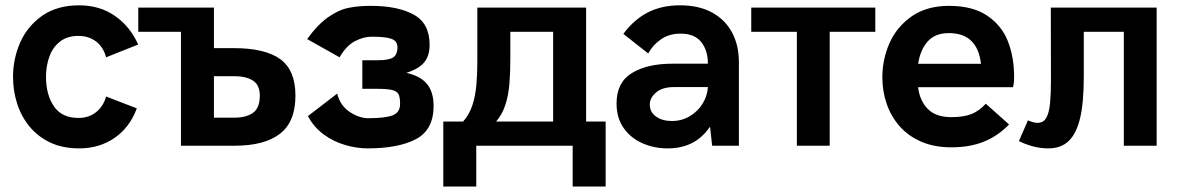

<svg xmlns="http://www.w3.org/2000/svg" viewBox="-20 -548 4442 722"><path d="M278 10Q215.5 10 169 -12Q122.5 -34 91.2 -72Q60 -110 44.5 -158.2Q29 -206.5 29 -259Q29 -326.5 55.8 -388Q82.5 -449.5 141 -490.5Q197 -528 277 -528Q356 -528 413.2 -487.5Q470.5 -447 499.5 -380.5L379 -332.5Q368 -372.5 340.2 -392.8Q312.5 -413 275 -413Q233 -413 205.8 -391.8Q178.5 -370.5 165.8 -335.5Q153 -300.5 153 -259Q153 -192 182.8 -148.2Q212.5 -104.5 275 -104.5Q314 -104.5 341.2 -126.2Q368.5 -148 379 -185L494.5 -140.5Q467.5 -68 410.2 -29Q353 10 278 10Z M862 0H660.5V-428.5H500V-519.5H784.5V-367H859.5Q977 -367 1034 -325.5Q1091 -284 1091 -188.5Q1091 -90 1032.8 -45Q974.5 0 862 0ZM861 -105.5Q906 -105.5 931.5 -123.8Q957 -142 957 -188.5Q957 -228.5 931 -245Q905 -261.5 861 -261.5H784.5V-105.5Z M1362 10Q1321 10 1277 -3Q1233 -16 1196.5 -43Q1160 -70 1138 -111.5L1248 -196Q1259.5 -150.5 1295.2 -127Q1331 -103.5 1364.5 -103.5Q1428 -103.5 1456.2 -114.2Q1484.5 -125 1484.5 -157Q1484.5 -182.5 1478.5 -193.8Q1472.5 -205 1455 -209.5Q1437.5 -214 1396.5 -214H1342.5V-321.5H1399.5Q1442 -321.5 1458.2 -331.8Q1474.5 -342 1474.5 -370.5Q1474.5 -393.5 1452.5 -401.8Q1430.5 -410 1377.5 -410Q1347 -410 1314.5 -393Q1282 -376 1257 -332.5L1135 -401Q1173.5 -454.5 1212.8 -482.5Q1252 -510.5 1289.5 -518.2Q1327 -526 1373.5 -526Q1475.5 -526 1535.5 -493.2Q1595.5 -460.5 1595.5 -379.5Q1595.5 -339 1575.8 -314.2Q1556 -289.5 1508 -274Q1559.5 -263 1585 -233Q1610.5 -203 1610.5 -149.5Q1610.5 -60 1544.5 -25Q1478.5 10 1362 10Z M2257.5 153.5H2133.5V0H1771V153.5H1647V-91H1721.5Q1745 -117 1756.5 -152.8Q1768 -188.5 1771.5 -230.2Q1775 -272 1775 -316.5V-519.5H2184V-91H2257.5ZM2060 -91V-428.5H1899V-321.5Q1899 -274.5 1895.5 -232Q1892 -189.5 1880.2 -153.2Q1868.5 -117 1845.5 -91Z M2490.5 10Q2439.5 10 2395.5 -9.5Q2351.5 -29 2325 -66.8Q2298.5 -104.5 2298.5 -159Q2298.5 -238 2356 -273.2Q2413.5 -308.5 2508.5 -308.5H2642Q2642 -358.5 2616.8 -390Q2591.5 -421.5 2539.5 -421.5Q2496.5 -421.5 2466 -400.5Q2435.5 -379.5 2417.5 -347L2324 -420.5Q2364 -474.5 2416 -501.2Q2468 -528 2537 -528Q2608.5 -528 2658 -500.8Q2707.5 -473.5 2733 -425.5Q2758.5 -377.5 2758.5 -315V0H2658L2650 -71.5Q2620.5 -29 2581 -9.5Q2541.5 10 2490.5 10ZM2506.5 -93Q2544 -93 2574.2 -111.2Q2604.5 -129.5 2622.2 -158.5Q2640 -187.5 2642 -220.5H2514Q2470.5 -220.5 2447 -200.2Q2423.5 -180 2423.5 -154.5Q2423.5 -126.5 2446.8 -109.8Q2470 -93 2506.5 -93Z M3100 0H2976.5V-428.5H2805V-519.5H3271.5V-428.5H3100Z M3558 6Q3493.5 6 3444.8 -15Q3396 -36 3363.5 -72.8Q3331 -109.5 3314.5 -157Q3298 -204.5 3298 -257Q3298 -324.5 3325 -386Q3352 -447.5 3411 -488.5Q3467.5 -526 3548.5 -526Q3638 -526 3692.8 -488.8Q3747.5 -451.5 3770.5 -391.8Q3793.5 -332 3793.5 -259Q3793.5 -232.5 3789 -220H3432.5Q3438.5 -169 3469 -138.2Q3499.5 -107.5 3557 -107.5Q3603.5 -107.5 3632.8 -119Q3662 -130.5 3687 -158L3774.5 -80Q3732.5 -36.5 3679.5 -15.2Q3626.5 6 3558 6ZM3669 -308Q3655.5 -423.5 3548.5 -423.5Q3496 -423.5 3468.2 -391.8Q3440.5 -360 3432.5 -308Z M3922 10Q3892 10 3863 2Q3834 -6 3811.5 -17.5L3845.5 -95.5Q3867 -86 3881 -86Q3903.5 -86 3914.2 -104.5Q3925 -123 3928.5 -158.8Q3932 -194.5 3932 -245Q3931.5 -317 3931.5 -519.5H4329.5V0H4206V-428.5H4055.5V-259.5Q4055.5 -161.5 4041.5 -103.2Q4027.5 -45 3998.5 -17.5Q3969.5 10 3922 10Z"/></svg>

Font: Acari Sans
Style: Bold
Weight: 700
Designer: Alfredo Marco Pradil and Stefan Peev (font) & Cristiano Sobral (main changes)
Foundry: Alfredo Marco Pradil and Stefan Peev (font) & Cristiano Sobral (main changes)
Version: Version 1.063; ttfautohint (v1.8.3)